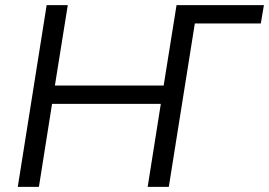

<svg xmlns="http://www.w3.org/2000/svg" viewBox="-20 -725 1044 745"><path d="M49 0 161 -705H243L193 -393H615L665 -705H1004L992 -634H736L635 0H553L604 -322H182L131 0Z"/></svg>

Font: Nunito Sans
Style: Italic
Weight: 400
Italic angle: -9°
Designer: Vernon Adams
Foundry: Vernon Adams
Version: Version 3.006; ttfautohint (v1.8.3)